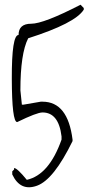

<svg xmlns="http://www.w3.org/2000/svg" viewBox="-20 -815 377 818"><path d="M323.2 -794.9 336.9 -780.8V-773.9Q300.8 -715.8 100.1 -651.9Q66.9 -586.9 66.9 -430.2L73.2 -369.1H80.1L153.8 -381.8H161.1Q269 -381.8 289.1 -220.2V-213.9Q209 -49.8 137.9 -23.9Q66.9 2 32.2 -71.8V-85L40 -92.8V-99.1Q53.2 -99.1 94.2 -48.8Q189 -69.8 242.2 -220.2V-233.9Q230 -335.9 161.1 -335.9Q137.2 -335.9 53.2 -294.9Q30.8 -294.9 30.3 -480.5Q29.8 -666 59.1 -666Q59.1 -713.9 112.8 -713.9Q166 -713.9 323.2 -794.9Z"/></svg>

Font: Loved by the King
Style: Regular
Weight: 400
Designer: Kimberly Geswein
Foundry: Kimberly Geswein
Version: Version 1.002 2006